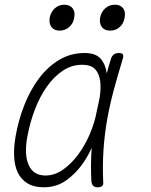

<svg xmlns="http://www.w3.org/2000/svg" viewBox="-20 -785 640 815"><path d="M166 10Q124 10 97 -6.5Q70 -23 56 -51.5Q42 -80 40 -119.5Q38 -159 46 -205Q58 -275 83.5 -339.5Q109 -404 146 -453Q183 -502 231.5 -531Q280 -560 339 -560Q386 -560 407 -536Q428 -512 433 -474V-473Q441 -504 451 -535Q455 -548 463.5 -554Q472 -560 485 -560Q498 -560 501.5 -554Q505 -548 501 -535Q480 -466 463 -403Q446 -340 435 -278Q424 -216 419.5 -151.5Q415 -87 418 -14Q420 -2 414 4Q408 10 395 10Q382 10 376 4Q370 -2 368 -14Q364 -87 369 -152V-157Q354 -124 335 -96Q304 -50 262 -20Q220 10 166 10ZM173 -40Q212 -40 247.5 -65Q283 -90 311.5 -128.5Q340 -167 360 -213Q376 -251 385 -286Q391 -316 398 -346Q400 -358 403 -371Q409 -408 405.5 -439Q402 -470 385 -490Q368 -510 328 -510Q284 -510 246 -484.5Q208 -459 178 -416Q148 -373 127.5 -318.5Q107 -264 96 -205Q82 -128 102 -84Q122 -40 173 -40ZM448 -655Q424 -655 412.5 -670Q401 -685 405 -710Q410 -735 427 -750Q444 -765 468 -765Q491 -765 502.5 -750Q514 -735 509 -710Q505 -685 488 -670Q471 -655 448 -655ZM233 -655Q210 -655 198.5 -670Q187 -685 191 -710Q196 -735 213 -750Q230 -765 253 -765Q276 -765 288 -750Q300 -735 295 -710Q291 -685 273.5 -670Q256 -655 233 -655Z"/></svg>

Font: Maple Mono Thin
Style: Italic
Weight: 250
Italic angle: -10°
Monospace: yes
Designer: subframe7536
Version: Version 7.000